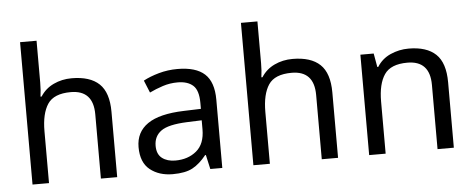

<svg xmlns="http://www.w3.org/2000/svg" viewBox="-51 -885 2516 1021"><g transform="rotate(-5 1207.5 -375.0)"><path d="M173 -537Q173 -497 168 -462H174Q200 -503 244.5 -524Q289 -545 341 -545Q439 -545 488 -498.5Q537 -452 537 -349V0H450V-343Q450 -472 330 -472Q240 -472 206.5 -421.5Q173 -371 173 -277V0H85V-760H173Z M906 -545Q1004 -545 1051 -502Q1098 -459 1098 -365V0H1034L1017 -76H1013Q978 -32 939.5 -11Q901 10 833 10Q760 10 712 -28.5Q664 -67 664 -149Q664 -229 727 -272.5Q790 -316 921 -320L1012 -323V-355Q1012 -422 983 -448Q954 -474 901 -474Q859 -474 821 -461.5Q783 -449 750 -433L723 -499Q758 -518 806 -531.5Q854 -545 906 -545ZM932 -259Q832 -255 793.5 -227Q755 -199 755 -148Q755 -103 782.5 -82Q810 -61 853 -61Q921 -61 966 -98.5Q1011 -136 1011 -214V-262Z M1352 -537Q1352 -497 1347 -462H1353Q1379 -503 1423.5 -524Q1468 -545 1520 -545Q1618 -545 1667 -498.5Q1716 -452 1716 -349V0H1629V-343Q1629 -472 1509 -472Q1419 -472 1385.5 -421.5Q1352 -371 1352 -277V0H1264V-760H1352Z M2140 -546Q2236 -546 2285 -499.5Q2334 -453 2334 -349V0H2247V-343Q2247 -472 2127 -472Q2038 -472 2004 -422Q1970 -372 1970 -278V0H1882V-536H1953L1966 -463H1971Q1997 -505 2043 -525.5Q2089 -546 2140 -546Z"/></g></svg>

Font: Noto Sans Hebrew Droid
Style: Regular
Weight: 400
Designer: Monotype Design Team
Foundry: Monotype Imaging Inc.
Version: Version 1.100